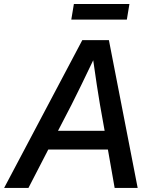

<svg xmlns="http://www.w3.org/2000/svg" viewBox="-55 -925 748 945"><path d="M-34.7 0 350.1 -727.5H481L622.6 0H509.3L476.1 -189H182.6L85 0ZM230.5 -281.2H460L437 -410.2Q429.7 -455.1 421.6 -506.3Q413.6 -557.6 403.8 -628.4Q370.1 -557.6 345 -506.3Q319.8 -455.1 297.4 -410.2ZM582 -905.3 569.3 -828.6H295.9L308.6 -905.3Z"/></svg>

Font: Inter Display Medium
Style: Italic
Weight: 500
Italic angle: -9.39999°
Designer: Rasmus Andersson
Foundry: rsms
Version: Version 4.000;git-a52131595